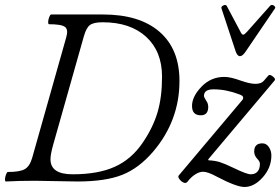

<svg xmlns="http://www.w3.org/2000/svg" viewBox="-22 -724 1122 769"><path d="M921.9 -518.1 865.2 -689.9Q862.3 -697.3 872.3 -702.1Q882.3 -707 886.2 -700.2L939.9 -599.1Q946.3 -585 952.1 -585Q957 -585 967.8 -597.2L1061 -702.1Q1064.9 -705.1 1070.1 -703.9Q1075.2 -702.6 1078.6 -698.2Q1082 -693.8 1079.1 -689.9L960.9 -516.1Q949.2 -499 939 -499Q928.7 -499 921.9 -518.1ZM1 2.9Q-2.4 1.5 -2 -7.1Q-1.5 -15.6 2.2 -25.4Q5.9 -35.2 9.8 -35.2Q57.6 -35.2 77.4 -46.6Q97.2 -58.1 106.9 -91.8L243.2 -574.2Q252.4 -605.5 238.3 -616.2Q224.1 -627 173.8 -627Q170.4 -628.4 170.9 -637.2Q171.4 -646 175.3 -656Q179.2 -666 183.1 -666H390.1Q537.1 -666 616.9 -596.7Q696.8 -527.3 696.8 -399.9Q696.8 -240.7 591.8 -117.2Q534.7 -50.3 467.5 -23.7Q400.4 2.9 288.1 2.9Q260.7 2.9 204.1 1.5Q147.5 0 118.2 0Q55.2 0 1 2.9ZM269 -25.9Q371.1 -25.9 438 -56.2Q504.9 -86.4 549.8 -152.8Q591.3 -213.9 609.1 -274.7Q627 -335.4 627 -417Q627 -518.1 563.5 -576.4Q500 -634.8 389.2 -634.8Q353.5 -634.8 338.6 -624Q323.7 -613.3 314 -579.1L190.9 -144Q180.2 -106 180.2 -85.9Q180.2 -25.9 269 -25.9ZM957 24.9Q924.8 24.9 845.2 -17.1Q810.5 -36.1 791 -36.1Q776.9 -36.1 760 -25.6Q743.2 -15.1 728 4.9Q722.2 11.2 712.9 7.1Q703.6 2.9 696.5 -6.6Q689.5 -16.1 693.8 -21L949.2 -324.2Q952.1 -328.6 952.1 -333Q952.1 -340.8 936 -346.2Q883.8 -366.2 833 -366.2Q794.9 -366.2 794.9 -339.8Q794.9 -335 803.2 -321.8Q812 -310.1 812 -295.9Q812 -262.2 782.2 -262.2Q747.1 -262.2 747.1 -299.8Q747.1 -337.4 785.2 -377Q822.8 -416 877 -416Q901.4 -416 942.9 -400.9Q979 -388.2 1001 -388.2Q1023.9 -388.2 1034.2 -399.9L1053.2 -421.9Q1058.6 -427.2 1070.8 -417.7Q1083 -408.2 1078.1 -401.9L812 -85.9L813 -82Q839.4 -80.6 858.4 -74.7Q877.4 -68.8 915 -50.8Q966.3 -25.9 981.9 -25.9Q1000 -25.9 1009.5 -36.9Q1019 -47.9 1019 -67.9Q1019 -77.6 1006.8 -89.8Q996.1 -102.1 996.1 -117.2Q996.1 -149.9 1028.8 -149.9Q1044.9 -149.9 1054.9 -135Q1064.9 -120.1 1064.9 -101.1Q1064.9 -52.7 1030.5 -13.9Q996.1 24.9 957 24.9Z"/></svg>

Font: Junicode SmCond
Style: Italic
Weight: 400
Width: 4
Italic angle: -11°
Designer: Peter S. Baker
Version: Version 2.206